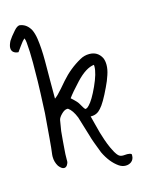

<svg xmlns="http://www.w3.org/2000/svg" viewBox="-164 -747 659 892"><g transform="rotate(-15 165.0 -301.0)"><path d="M27.3 -678.7Q54.7 -672.4 71.3 -643.1Q80.6 -623.5 84.5 -597.2Q91.3 -551.3 91.3 -489.7Q91.3 -472.7 91.1 -440.7Q90.8 -408.7 90.8 -393.6V-308.1Q106 -318.8 128.7 -345.2Q151.4 -371.6 154.8 -375.5Q198.2 -425.3 253.4 -455.6Q273.9 -467.3 297.9 -467.3Q337.9 -467.3 356.4 -432.1Q362.8 -418 362.8 -398.4Q362.8 -376 354 -350.6Q345.7 -324.7 332.5 -297.9Q300.3 -229.5 279.3 -207.5Q260.7 -185.5 233.4 -185.5H229.5Q232.4 -174.8 239.7 -145.8Q247.1 -116.7 251.2 -101.8Q255.4 -86.9 263.2 -64.2Q271 -41.5 279.3 -23.4Q281.2 -19.5 285.4 -11.2Q289.6 -2.9 292.2 2Q294.9 6.8 299.3 12.9Q303.7 19 309.1 23.4Q316.4 28.8 328.6 28.8Q332 28.8 338.6 28.3Q345.2 27.8 348.1 27.8Q360.4 27.8 368.2 32.7Q368.7 35.2 368.7 39.6Q368.7 58.1 355.5 68.8Q343.8 77.6 328.1 77.6Q311.5 77.6 296.4 67.4Q258.3 41 232.9 -12.2Q207 -78.1 201.7 -99.6Q173.3 -192.9 172.4 -195.8Q157.2 -233.4 137.2 -247.1Q135.7 -247.6 133.3 -247.6Q120.1 -247.6 105 -232.4Q89.8 -217.3 87.9 -205.6Q84.5 -188 79.6 -155.3Q77.6 -138.2 75.4 -108.9Q73.2 -79.6 72.3 -68.4Q70.3 -48.3 70.3 -22.5V-13.2Q70.3 -4.4 64.2 4.9Q58.1 14.2 48.8 14.2Q37.1 14.2 23.4 -3.4Q10.3 -24.4 10.3 -50.3Q10.3 -56.2 10.7 -59.1Q14.6 -86.9 18.6 -135.7Q27.8 -240.7 28.3 -254.9Q33.7 -369.6 34.2 -405.3Q34.2 -419.4 34.7 -449.7Q35.2 -480 35.2 -495.6Q35.2 -552.2 31.2 -593.8Q30.3 -605.5 26.4 -615.2Q15.1 -606.4 0.7 -585.4Q-13.7 -564.5 -17.1 -560.5Q-30.8 -561 -40 -568.1Q-49.3 -575.2 -49.3 -589.4Q-49.3 -601.6 -39.6 -621.1Q-29.3 -637.7 -6.8 -663.1Q8.3 -680.2 20.5 -680.2Q23.4 -680.2 27.3 -678.7ZM218.8 -357.9Q178.7 -314.9 161.6 -291Q181.2 -273.4 189.5 -263.2Q193.4 -258.3 201.2 -244.4Q209 -230.5 213.9 -225.6Q216.8 -225.1 219.7 -226.1Q222.7 -227.1 224.4 -228.3Q226.1 -229.5 229 -232.2Q231.9 -234.9 232.9 -235.8Q253.9 -256.8 280.3 -314.9Q306.6 -372.6 306.6 -405.3Q306.6 -406.2 306.4 -409.2Q306.2 -412.1 306.2 -413.1Q267.1 -409.2 218.8 -357.9Z"/></g></svg>

Font: Avessa
Style: Medium
Weight: 500
Designer: Arman Khorramak
Foundry: Arman Khorramak
Version: Version 1.000; ttfautohint (v1.8.1)